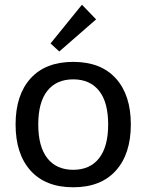

<svg xmlns="http://www.w3.org/2000/svg" viewBox="-20 -785 620 813"><path d="M46 -258C46 -174.7 67.2 -109.5 109.5 -62.5C151.8 -15.5 212 8 290 8C368 8 428.2 -15.5 470.5 -62.5C512.8 -109.5 534 -174.7 534 -258C534 -341.3 512.8 -406.3 470.5 -453C428.2 -499.7 368 -523 290 -523C212 -523 151.8 -499.7 109.5 -453C67.2 -406.3 46 -341.3 46 -258ZM142 -258C142 -320.7 154.8 -368.2 180.5 -400.5C206.2 -432.8 242.7 -449 290 -449C337.3 -449 373.8 -432.8 399.5 -400.5C425.2 -368.2 438 -320.7 438 -258C438 -195.3 425.2 -147.7 399.5 -115C373.8 -82.3 337.3 -66 290 -66C242.7 -66 206.2 -82.3 180.5 -115C154.8 -147.7 142 -195.3 142 -258ZM194 -601 231 -567 387 -703 327 -765Z"/></svg>

Font: Telex Regular
Style: Regular
Weight: 400
Designer: Andres Torresi
Foundry: Andres Torresi
Version: Version 1.001